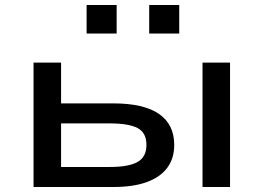

<svg xmlns="http://www.w3.org/2000/svg" viewBox="-20 -747 1053 767"><path d="M114 0V-497H224V-334H432Q554 -334 615 -292Q676 -250 676 -168Q676 -114 648 -76.5Q620 -39 566 -19.5Q512 0 433 0ZM224 -80H419Q494 -80 529.5 -100Q565 -120 565 -168Q565 -217 529.5 -235.5Q494 -254 419 -254H224ZM789 0V-497H899V0ZM576 -613V-727H696V-613ZM326 -613V-727H446V-613Z"/></svg>

Font: Nunito Sans 7pt Expanded Medium
Style: Regular
Weight: 500
Width: 7
Designer: Vernon Adams
Foundry: Vernon Adams
Version: Version 3.101;gftools[0.9.27]